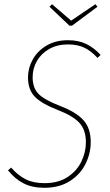

<svg xmlns="http://www.w3.org/2000/svg" viewBox="-20 -882 523 912"><path d="M458 -621 443 -607Q413 -640 380.5 -655.5Q348 -671 303 -671Q252 -671 214 -649.5Q176 -628 155.5 -592.5Q135 -557 135 -515Q135 -464 163.5 -435.5Q192 -407 265 -379Q343 -349 377 -310.5Q411 -272 411 -207Q411 -154 386.5 -104Q362 -54 312 -22Q262 10 191 10Q133 10 92 -11Q51 -32 18 -73L33 -86Q64 -50 101 -31Q138 -12 191 -12Q257 -12 301 -41Q345 -70 366.5 -114.5Q388 -159 388 -206Q388 -264 358 -297.5Q328 -331 256 -359Q176 -390 144.5 -423.5Q113 -457 113 -514Q113 -559 135.5 -599.5Q158 -640 201 -665.5Q244 -691 303 -691Q353 -691 390 -673Q427 -655 458 -621ZM433 -862 443 -850 322 -760H310L215 -850L227 -862L318 -784Z"/></svg>

Font: Fira Sans Condensed Thin
Style: Italic
Weight: 250
Width: 3
Italic angle: -8°
Designer: Carrois Corporate & Edenspiekermann AG
Foundry: Carrois Corporate GbR & Edenspiekermann AG
Version: Version 4.203